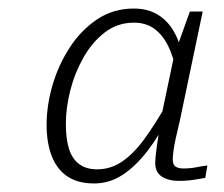

<svg xmlns="http://www.w3.org/2000/svg" viewBox="-20 -745 525 449"><path d="M398 -322Q374 -322 358.5 -332Q343 -342 343 -364Q343 -376 346.5 -401Q350 -426 354 -451V-457L388 -619L391 -626L424 -718H454L401 -465Q395 -440 391 -421.5Q387 -403 385.5 -391Q384 -379 384 -372Q384 -360 390.5 -355.5Q397 -351 409 -351Q425 -351 440 -354Q455 -357 465 -358L460 -329Q452 -328 442 -326Q432 -324 421 -323Q410 -322 398 -322ZM200 -316Q162 -316 137.5 -332.5Q113 -349 101 -380Q89 -411 89 -453Q89 -499 103 -546.5Q117 -594 143.5 -634.5Q170 -675 207.5 -700Q245 -725 293 -725Q327 -725 351 -709.5Q375 -694 389.5 -666Q404 -638 410 -601L393 -574Q386 -612 373 -638Q360 -664 340.5 -678Q321 -692 293 -692Q255 -692 225.5 -669.5Q196 -647 175.5 -611Q155 -575 144.5 -534Q134 -493 134 -455Q134 -420 141.5 -396.5Q149 -373 165.5 -361Q182 -349 207 -349Q239 -349 266 -367.5Q293 -386 318 -420.5Q343 -455 370 -502L375 -474Q352 -427 324.5 -391.5Q297 -356 266.5 -336Q236 -316 200 -316Z"/></svg>

Font: Roboto Serif 20pt Thin
Style: Italic
Weight: 250
Italic angle: -10°
Version: Version 1.007